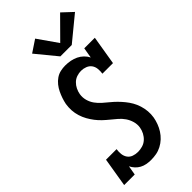

<svg xmlns="http://www.w3.org/2000/svg" viewBox="-302 -1053 1130 1130"><g transform="rotate(-45 262.5 -488.5)"><path d="M226 8Q207 8 188.5 4.5Q170 1 154.5 -7.5Q139 -16 127 -29Q115 -42 107 -58L97 0H9L39 -181H127Q124 -162 126 -142.5Q128 -123 138.5 -108Q149 -93 167 -86.5Q185 -80 205 -80Q223 -80 242.5 -85.5Q262 -91 277 -104.5Q292 -118 301.5 -136Q311 -154 314 -173Q318 -198 311 -222Q304 -246 290.5 -265.5Q277 -285 259 -300.5Q241 -316 222.5 -331Q204 -346 187 -362Q170 -378 155.5 -397Q141 -416 129.5 -436.5Q118 -457 110.5 -481Q103 -505 101.5 -529.5Q100 -554 104 -580Q108 -600 114.5 -619Q121 -638 130 -657Q139 -676 152.5 -693Q166 -710 183.5 -722Q201 -734 221 -738.5Q241 -743 261 -743Q283 -743 304 -739Q325 -735 343.5 -726Q362 -717 377 -702.5Q392 -688 401 -670L412 -735H500L470 -554H382Q385 -573 383 -592.5Q381 -612 370.5 -626.5Q360 -641 342 -648Q324 -655 305 -655Q287 -655 269 -649Q251 -643 237 -629.5Q223 -616 214.5 -598.5Q206 -581 203 -563Q199 -538 205.5 -514Q212 -490 226 -470.5Q240 -451 257.5 -435.5Q275 -420 293.5 -405Q312 -390 328.5 -373.5Q345 -357 360 -338.5Q375 -320 386.5 -300Q398 -280 405.5 -256Q413 -232 415 -207.5Q417 -183 413 -158Q409 -136 401 -114.5Q393 -93 380.5 -73.5Q368 -54 351 -38Q334 -22 313 -11Q292 0 270 4Q248 8 226 8Q226 8 226 8Q226 8 226 8ZM279 -801 173 -930 248 -980 334 -857 461 -985 525 -925 374 -801Z"/></g></svg>

Font: Iosevka Slab Semibold
Style: Italic
Weight: 600
Italic angle: -9°
Monospace: yes
Designer: Belleve Invis
Foundry: Belleve Invis
Version: Version 11.1.1; ttfautohint (v1.8.3)